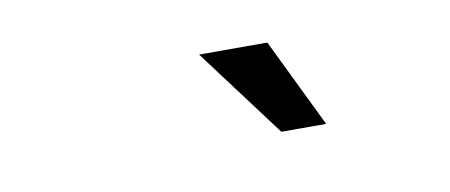

<svg xmlns="http://www.w3.org/2000/svg" viewBox="-30 -796 647 276"><g transform="rotate(-10 293.5 -658.0)"><path d="M429.7 -593.3H364.3L267.1 -723.1H366.7Z"/></g></svg>

Font: Roboto Mono
Style: Italic
Weight: 400
Designer: Google
Version: Version 2.000985; 2015; ttfautohint (v1.3)